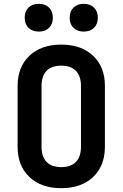

<svg xmlns="http://www.w3.org/2000/svg" viewBox="-20 -973 640 1003"><path d="M300 10Q195 10 133.5 -48.5Q72 -107 72 -206V-524Q72 -623 133.5 -681.5Q195 -740 300 -740Q405 -740 466.5 -681.5Q528 -623 528 -525V-206Q528 -107 466.5 -48.5Q405 10 300 10ZM300 -100Q351 -100 377 -127.5Q403 -155 403 -206V-524Q403 -575 377 -602.5Q351 -630 300 -630Q249 -630 223 -602.5Q197 -575 197 -524V-206Q197 -155 223 -127.5Q249 -100 300 -100ZM417 -808Q384 -808 364 -827.5Q344 -847 344 -880Q344 -914 364 -933.5Q384 -953 417 -953Q451 -953 471 -933.5Q491 -914 491 -880Q491 -847 471 -827.5Q451 -808 417 -808ZM183 -808Q149 -808 129 -827.5Q109 -847 109 -880Q109 -914 129 -933.5Q149 -953 183 -953Q216 -953 236 -933.5Q256 -914 256 -880Q256 -847 236 -827.5Q216 -808 183 -808Z"/></svg>

Font: NKDuy Mono
Style: Bold
Weight: 700
Monospace: yes
Designer: NKDuy
Foundry: NKDuy
Version: Version 2.251; ttfautohint (v1.8.4.7-5d5b)